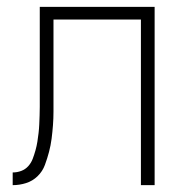

<svg xmlns="http://www.w3.org/2000/svg" viewBox="-20 -540 540 560"><path d="M17 0V-37Q30 -37 42 -41.5Q54 -46 62.5 -55.5Q71 -65 75.5 -77Q80 -89 83.5 -101.5Q87 -114 89 -126.5Q91 -139 92.5 -152Q94 -165 94.5 -177.5Q95 -190 95.5 -203Q96 -216 96 -228.5Q96 -241 96 -254V-520H431V0H391V-483H136V-254Q136 -234 136 -214.5Q136 -195 134.5 -175Q133 -155 130.5 -135.5Q128 -116 123 -97Q118 -78 111 -59Q104 -40 89.5 -26Q75 -12 56 -6Q37 0 17 0Z"/></svg>

Font: Iosevka Term Curly Extralight
Style: Regular
Weight: 200
Designer: Belleve Invis
Foundry: Belleve Invis
Version: Version 32.3.0